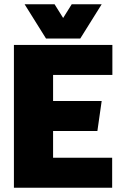

<svg xmlns="http://www.w3.org/2000/svg" viewBox="-20 -877 568 897"><path d="M45 -667H505V-527H228V-405H455L435 -265H228V-140H504V0H45ZM455 -857 355 -697H195L95 -857H235L275 -793L315 -857Z"/></svg>

Font: Epunda Sans Black
Style: Regular
Weight: 900
Designer: Simon Atzbach
Foundry: typofactur
Version: Version 2.204; ttfautohint (v1.8.4.7-5d5b)